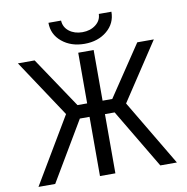

<svg xmlns="http://www.w3.org/2000/svg" viewBox="-98 -1030 1096 1126"><g transform="rotate(-10 450.0 -467.0)"><path d="M406.2 2V-350.6H348.6L139.6 2H40L273.4 -390.6L46.9 -732.4H146.5L348.6 -430.7H406.2V-732.4H498V-430.7H555.7L757.8 -732.4H856.4L630.9 -390.6L864.3 2H765.6L555.7 -350.6H498V2ZM264.6 -935.5H339.8Q341.8 -895.5 373.5 -871.1Q405.3 -846.7 452.1 -846.7Q499 -846.7 531.2 -871.6Q563.5 -896.5 564.5 -935.5H639.6Q639.6 -866.2 586.4 -821.8Q533.2 -777.3 452.6 -777.3Q372.1 -777.3 318.4 -821.8Q264.6 -866.2 264.6 -935.5Z"/></g></svg>

Font: Gen Shin Gothic Regular
Style: Regular
Weight: 400
Designer: [Source Han Sans]
Ryoko NISHIZUKA  (kana & ideographs); Paul D. Hunt (Latin, Greek & Cyrillic); Wenlong ZHANG  (bopomofo
Version: Version 1.002.20150607